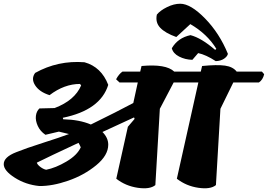

<svg xmlns="http://www.w3.org/2000/svg" viewBox="-33 -1008 1433 1027"><path d="M178 -428 259 -430Q367 -471 401 -551L395 -559Q311 -559 232 -499Q178 -516 155 -551.5Q132 -587 155 -618Q277 -686 419 -675Q509 -650 546 -554Q504 -419 303 -378L305 -370Q392 -368 453 -342Q596 -412 680 -457L704 -567H606L588 -584Q603 -612 622 -625H717L724 -655Q855 -667 899 -625H1041L1048 -655Q1128 -663 1170.5 -657Q1213 -651 1233 -625H1368L1380 -611Q1373 -581 1352 -567H1215L1146 -426L1122 -18Q1093 6 1028 -3.5Q963 -13 913 -52L1028 -567H896L822 -426L798 -18Q769 6 704 -3.5Q639 -13 589 -52L651 -330L687 -372L684 -380Q572 -328 515 -302Q546 -271 546 -234Q546 -177 481.5 -124Q417 -71 332 -41.5Q247 -12 177 -13Q105 -20 46 -57.5Q-13 -95 -13 -130Q-13 -168 54 -194Q103 -214 195.5 -243.5Q288 -273 336 -291Q300 -299 282 -304L210 -287Q182 -306 169 -334.5Q156 -363 159 -388Q162 -413 178 -428ZM214 -100Q265 -110 322.5 -144Q380 -178 399 -220Q394 -232 387 -244Q226 -169 164 -138Q167 -127 183 -115Q199 -103 214 -100ZM931 -988Q987 -988 1064 -909Q1141 -830 1186 -720Q1183 -706 1165.5 -694Q1148 -682 1121 -681Q1069 -715 1027 -724L996 -688Q957 -689 925 -705.5Q893 -722 886 -750Q919 -806 986 -820Q1044 -805 1118 -741L1124 -747Q1076 -826 985 -879L910 -810Q851 -831 824 -859.5Q797 -888 806 -930Q824 -952 860.5 -970Q897 -988 931 -988Z"/></svg>

Font: Tillana
Style: Bold
Weight: 700
Designer: Lipi Raval (Devanagari, Latin), Jonny Pinhorn (Latin)
Foundry: Indian Type Foundry
Version: Version 2.002;PS 1.0;hotconv 1.0.79;makeotf.lib2.5.61930; tt